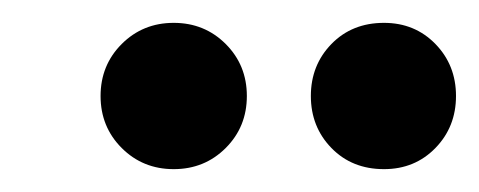

<svg xmlns="http://www.w3.org/2000/svg" viewBox="-20 -714 419 168"><path d="M132 -566Q105 -566 86.5 -584.5Q68 -603 68 -630Q68 -657 86.5 -675.5Q105 -694 132 -694Q159 -694 177.5 -675.5Q196 -657 196 -630Q196 -603 177.5 -584.5Q159 -566 132 -566ZM316 -566Q288 -566 270 -584.5Q252 -603 252 -630Q252 -657 270 -675.5Q288 -694 316 -694Q343 -694 361 -675.5Q379 -657 379 -630Q379 -603 361 -584.5Q343 -566 316 -566Z"/></svg>

Font: DM Sans 20pt
Style: Bold Italic
Weight: 700
Italic angle: -10°
Version: Version 4.004;gftools[0.9.30]